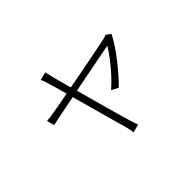

<svg xmlns="http://www.w3.org/2000/svg" viewBox="-122 -880 1245 1245"><g transform="rotate(-45 500.0 -258.0)"><path d="M376 -598.1Q378.4 -588.4 381.3 -574Q384.3 -559.6 389.2 -541Q392.6 -527.3 401.9 -492.9Q411.1 -458.5 423.8 -412.1Q480.5 -422.4 540.3 -433.8Q600.1 -445.3 653.6 -455.8Q707 -466.3 744.4 -473.9Q781.7 -481.4 793 -483.9Q808.6 -487.3 824.2 -494.1L856 -471.2Q840.8 -439.9 815.2 -401.4Q789.6 -362.8 759 -323.5Q728.5 -284.2 698 -249.5Q667.5 -214.8 642.1 -190.9L596.2 -214.8Q629.9 -244.1 665.8 -283.4Q701.7 -322.8 732.4 -363Q763.2 -403.3 782.2 -436Q773.9 -434.6 741.2 -428.2Q708.5 -421.9 659.4 -412.4Q610.4 -402.8 552.7 -391.6Q495.1 -380.4 437 -369.1Q452.1 -313.5 468.5 -253.7Q484.9 -193.8 500 -139.9Q515.1 -85.9 526.4 -46.9Q537.6 -7.8 542 6.8Q547.4 22 552 38.1Q556.6 54.2 562 66.9L504.9 82Q504.4 67.9 501 51.5Q497.6 35.2 493.2 18.1Q488.3 2.9 477.3 -36.6Q466.3 -76.2 451.4 -130.4Q436.5 -184.6 419.9 -244.1Q403.3 -303.7 388.2 -358.9Q312 -344.2 252.4 -332Q192.9 -319.8 174.8 -315.9L161.1 -367.2Q181.2 -368.7 199.5 -371.3Q217.8 -374 238.8 -377.9Q250.5 -379.4 287.4 -386.2Q324.2 -393.1 376 -402.8Q363.3 -449.7 353.5 -483.9Q343.8 -518.1 339.8 -529.8Q335 -548.8 330.1 -562Q325.2 -575.2 318.8 -584Z"/></g></svg>

Font: Source Han Sans CN Light
Style: Regular
Weight: 300
Designer: Ryoko NISHIZUKA  (kana, bopomofo & ideographs); Paul D. Hunt (Latin, Greek & Cyrillic); Sandoll Communications , Soo-you
Foundry: Adobe
Version: Version 2.000;hotconv 1.0.107;makeotfexe 2.5.65593